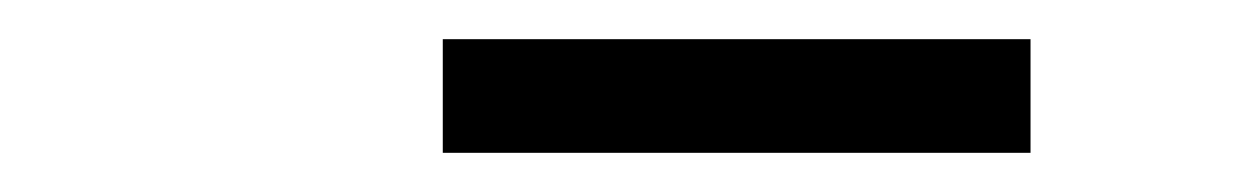

<svg xmlns="http://www.w3.org/2000/svg" viewBox="-20 -729 640 98"><path d="M206 -651V-709H506V-651Z"/></svg>

Font: Iosevka Curly LtExObl
Style: Regular
Weight: 300
Width: 7
Italic angle: -9°
Monospace: yes
Designer: Belleve Invis
Foundry: Belleve Invis
Version: Version 11.1.0; ttfautohint (v1.8.3)